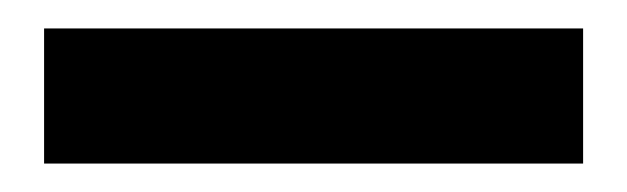

<svg xmlns="http://www.w3.org/2000/svg" viewBox="-20 -692 441 135"><path d="M11 -577V-672H390V-577Z"/></svg>

Font: DM Sans 28pt
Style: Bold
Weight: 700
Version: Version 4.004;gftools[0.9.30]